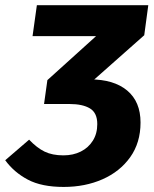

<svg xmlns="http://www.w3.org/2000/svg" viewBox="-36 -714 601 751"><path d="M213.1 17.2Q127.1 17.2 73.2 -11.2Q19.3 -39.6 -15.6 -87.2L77.9 -167.7Q108.2 -135.7 138.4 -121Q168.7 -106.3 211.8 -106.3Q250.5 -106.3 280.2 -121.3Q309.9 -136.2 327.2 -163.8Q344.5 -191.3 344.5 -228.6Q344.5 -272.6 315.9 -289.9Q287.2 -307.2 235.8 -307.2H136L290.4 -403.5H315.7Q409.4 -403.5 461.6 -359.8Q513.7 -316.1 513.7 -234.8Q513.7 -156 473.4 -99.3Q433 -42.7 365 -12.8Q297 17.2 213.1 17.2ZM136.3 -307.2 149.3 -400.6 339.7 -572.6H91.3L108.2 -693.6H544L528.2 -576.2L266.4 -344.4Z"/></svg>

Font: Fira Sans Variable
Style: Italic
Weight: 397
Italic angle: -8°
Designer: Carrois Corporate & Edenspiekermann AG
Foundry: Carrois Corporate GbR & Edenspiekermann AG
Version: Version 4.202